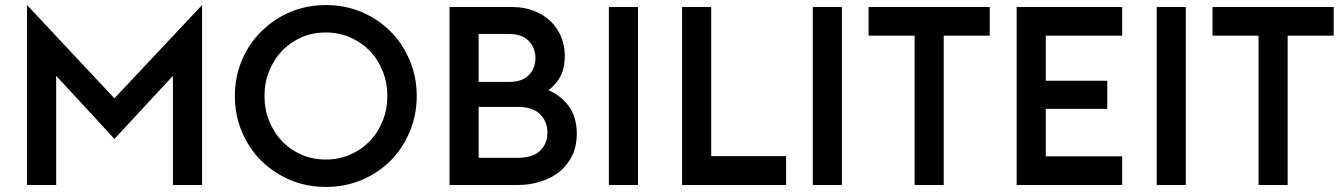

<svg xmlns="http://www.w3.org/2000/svg" viewBox="-20 -738 5360 766"><path d="M87.9 -717.8Q174.8 -625 436.5 -345.7Q524.4 -439.5 786.1 -717.8Q786.1 -538.1 786.1 0Q756.8 0 669.9 0Q669.9 -109.4 669.9 -435.5Q611.3 -373 436.5 -183.6Q378.9 -247.1 204.1 -435.5Q204.1 -327.1 204.1 0Q174.8 0 87.9 0Q87.9 -179.7 87.9 -717.8Z M1280.3 -101.6Q1332 -101.6 1377 -121.1Q1421.9 -140.6 1455.1 -174.8Q1488.3 -209 1506.8 -255.9Q1525.4 -301.8 1525.4 -355.5Q1525.4 -408.2 1506.8 -454.1Q1488.3 -501 1455.1 -535.2Q1421.9 -569.3 1377 -588.9Q1332 -608.4 1280.3 -608.4Q1226.6 -608.4 1182.6 -588.9Q1137.7 -569.3 1105.5 -535.2Q1072.3 -501 1053.7 -454.1Q1035.2 -408.2 1035.2 -355.5Q1035.2 -301.8 1053.7 -255.9Q1072.3 -209 1105.5 -174.8Q1137.7 -140.6 1182.6 -121.1Q1226.6 -101.6 1280.3 -101.6ZM1280.3 7.8Q1205.1 7.8 1138.7 -19.5Q1072.3 -47.9 1023.4 -95.7Q973.6 -144.5 945.3 -211.9Q917 -278.3 917 -355.5Q917 -431.6 945.3 -498Q973.6 -565.4 1023.4 -613.3Q1072.3 -662.1 1138.7 -690.4Q1205.1 -717.8 1280.3 -717.8Q1356.4 -717.8 1421.9 -690.4Q1488.3 -662.1 1537.1 -613.3Q1585.9 -565.4 1614.3 -498Q1642.6 -431.6 1642.6 -355.5Q1642.6 -278.3 1614.3 -211.9Q1585.9 -144.5 1537.1 -95.7Q1488.3 -47.9 1421.9 -19.5Q1356.4 7.8 1280.3 7.8Z M1773.4 -710Q1835.9 -710 2024.4 -710Q2072.3 -710 2111.3 -694.3Q2150.4 -678.7 2177.7 -652.3Q2204.1 -626 2218.8 -590.8Q2233.4 -554.7 2233.4 -515.6Q2233.4 -467.8 2216.8 -434.6Q2199.2 -401.4 2168 -377.9Q2217.8 -357.4 2250 -313.5Q2281.2 -269.5 2281.2 -204.1Q2281.2 -157.2 2263.7 -119.1Q2246.1 -82 2214.8 -54.7Q2183.6 -29.3 2139.6 -14.6Q2096.7 0 2045.9 0Q1955.1 0 1773.4 0Q1773.4 -177.7 1773.4 -710ZM2045.9 -108.4Q2105.5 -108.4 2134.8 -136.7Q2164.1 -165 2164.1 -209Q2164.1 -252.9 2134.8 -282.2Q2105.5 -311.5 2045.9 -311.5Q1993.2 -311.5 1889.6 -311.5Q1889.6 -260.7 1889.6 -108.4Q1928.7 -108.4 2045.9 -108.4ZM2009.8 -411.1Q2063.5 -411.1 2089.8 -438.5Q2116.2 -465.8 2116.2 -506.8Q2116.2 -545.9 2089.8 -574.2Q2063.5 -602.5 2009.8 -602.5Q1969.7 -602.5 1889.6 -602.5Q1889.6 -554.7 1889.6 -411.1Q1919.9 -411.1 2009.8 -411.1Z M2409.2 -710Q2438.5 -710 2525.4 -710Q2525.4 -532.2 2525.4 0Q2496.1 0 2409.2 0Q2409.2 -177.7 2409.2 -710Z M2701.2 -710Q2730.5 -710 2817.4 -710Q2817.4 -561.5 2817.4 -115.2Q2891.6 -115.2 3116.2 -115.2Q3116.2 -85.9 3116.2 0Q3012.7 0 2701.2 0Q2701.2 -177.7 2701.2 -710Z M3222.7 -710Q3252 -710 3338.9 -710Q3338.9 -532.2 3338.9 0Q3309.6 0 3222.7 0Q3222.7 -177.7 3222.7 -710Z M3628.9 -595.7Q3583 -595.7 3445.3 -595.7Q3445.3 -624 3445.3 -710Q3566.4 -710 3928.7 -710Q3928.7 -681.6 3928.7 -595.7Q3882.8 -595.7 3745.1 -595.7Q3745.1 -447.3 3745.1 0Q3715.8 0 3628.9 0Q3628.9 -149.4 3628.9 -595.7Z M4036.1 -710Q4141.6 -710 4457 -710Q4457 -681.6 4457 -595.7Q4380.9 -595.7 4152.3 -595.7Q4152.3 -550.8 4152.3 -416Q4213.9 -416 4397.5 -416Q4397.5 -387.7 4397.5 -303.7Q4335.9 -303.7 4152.3 -303.7Q4152.3 -256.8 4152.3 -114.3Q4228.5 -114.3 4457 -114.3Q4457 -85.9 4457 0Q4351.6 0 4036.1 0Q4036.1 -177.7 4036.1 -710Z M4594.7 -710Q4624 -710 4710.9 -710Q4710.9 -532.2 4710.9 0Q4681.6 0 4594.7 0Q4594.7 -177.7 4594.7 -710Z M5001 -595.7Q4955.1 -595.7 4817.4 -595.7Q4817.4 -624 4817.4 -710Q4938.5 -710 5300.8 -710Q5300.8 -681.6 5300.8 -595.7Q5254.9 -595.7 5117.2 -595.7Q5117.2 -447.3 5117.2 0Q5087.9 0 5001 0Q5001 -149.4 5001 -595.7Z"/></svg>

Font: SSportsD
Style: Medium
Weight: 400
Designer: Swiss Typefaces
Version: Version 1.000